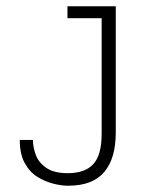

<svg xmlns="http://www.w3.org/2000/svg" viewBox="-20 -582 453 612"><path d="M196 10Q176 10 150 3.5Q124 -3 99.5 -18Q75 -33 59 -62Q43 -91 43 -136H85Q85 -113 94 -88.5Q103 -64 127.5 -47Q152 -30 196 -30Q251 -30 277.5 -59Q304 -88 304 -155V-545H349V-159Q349 -119 340 -87.5Q331 -56 312.5 -34Q294 -12 265.5 -1Q237 10 196 10ZM195 -524V-562H349V-524Z"/></svg>

Font: Darker Grotesque Light
Style: Regular
Weight: 400
Version: Version 1.000;gftools[0.9.28]